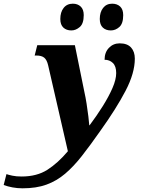

<svg xmlns="http://www.w3.org/2000/svg" viewBox="-183 -781 775 1041"><path d="M-61 240Q-89 240 -115.5 235Q-142 230 -163 222L-148 163Q-137 167 -116 171.5Q-95 176 -66 176Q17 176 74 139.5Q131 103 185 39L78 -427Q71 -457 56.5 -468.5Q42 -480 14 -480H5L19 -536H223L275 -280Q281 -254 286.5 -218.5Q292 -183 296 -150.5Q300 -118 301 -102H303Q342 -154 374.5 -206Q407 -258 427 -304Q447 -350 447 -385Q447 -422 429 -439.5Q411 -457 384 -457Q384 -497 407.5 -521.5Q431 -546 466 -546Q507 -546 527.5 -523.5Q548 -501 548 -463Q548 -385 498 -289Q448 -193 360 -70Q306 7 261 64.5Q216 122 170 161Q124 200 69 220Q14 240 -61 240ZM418 -616Q391 -616 374.5 -631.5Q358 -647 358 -678Q358 -715 376 -738Q394 -761 425 -761Q452 -761 468.5 -745.5Q485 -730 485 -699Q485 -653 464 -634.5Q443 -616 418 -616ZM204 -616Q177 -616 160.5 -631.5Q144 -647 144 -678Q144 -715 162 -738Q180 -761 212 -761Q238 -761 254.5 -745.5Q271 -730 271 -699Q271 -653 249.5 -634.5Q228 -616 204 -616Z"/></svg>

Font: Noto Serif SemiCondensed ExtraBold
Style: Italic
Weight: 800
Width: 4
Italic angle: -12°
Designer: Monotype Design Team
Foundry: Monotype Imaging Inc.
Version: Version 2.014; ttfautohint (v1.8.4.7-5d5b)